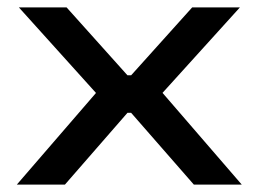

<svg xmlns="http://www.w3.org/2000/svg" viewBox="-20 -499 699 519"><path d="M25.5 0 250.5 -260.5V-235.5L31 -479H160L324.5 -295.5H334.5L499.5 -479H628.5L408.5 -236V-260.5L633.5 0H504L334.5 -194H324.5L155.5 0Z"/></svg>

Font: Anek Latin Expanded Medium
Style: Regular
Weight: 500
Width: 7
Designer: Yesha Goshar
Foundry: Ek Type
Version: Version 1.003